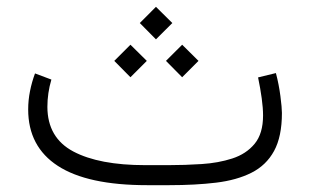

<svg xmlns="http://www.w3.org/2000/svg" viewBox="-20 -542 908 562"><path d="M476.1 0H410.2Q236.3 0 149.4 -56.4Q62.5 -112.8 62.5 -221.7Q62.5 -249 67.9 -275.6Q73.2 -302.2 82.5 -327.1L130.4 -309.1Q118.7 -269.5 118.7 -229Q119.1 -138.7 194.6 -98.6Q270 -58.6 405.3 -58.6H472.7Q521.5 -58.6 570.3 -61.8Q619.1 -64.9 659.9 -78.1Q700.7 -91.3 725.3 -121.1Q750 -150.9 750 -204.1Q750 -225.6 746.1 -254.2Q742.2 -282.7 735.4 -315.4L787.6 -328.1Q796.4 -294.9 800.8 -260.7Q805.2 -226.6 805.2 -211.4Q805.2 -142.1 782.2 -100.1Q759.3 -58.1 716.1 -36.4Q672.9 -14.6 612.3 -7.3Q551.8 0 476.1 0ZM389.2 -474.6 436.5 -522 484.4 -474.6 436.5 -426.8ZM465.8 -363.8 513.2 -411.1 561 -363.8 513.2 -315.9ZM314.5 -363.8 361.8 -411.1 409.7 -363.8 361.8 -315.9Z"/></svg>

Font: Vazir Thin UI
Style: Thin-UI
Weight: 100
Designer: Saber Rastikerdar
Foundry: Saber Rastikerdar
Version: Version 30.0.0